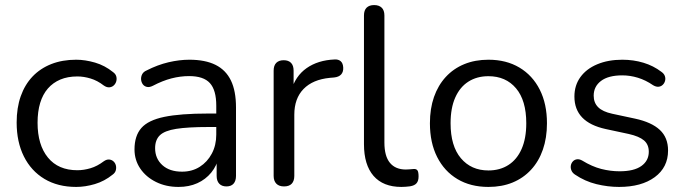

<svg xmlns="http://www.w3.org/2000/svg" viewBox="-20 -732 2715 761"><path d="M282 8.9Q209.2 8.9 156.2 -22.8Q103.2 -54.6 74.6 -112.1Q46 -169.5 46 -246.5Q46 -304.4 62.1 -350.4Q78.3 -396.3 108.9 -428.6Q139.5 -460.8 183.3 -478.1Q227.2 -495.3 282 -495.3Q317.6 -495.3 356.7 -483.9Q395.7 -472.5 428.1 -446.2Q438.3 -438.9 440.9 -429.1Q443.5 -419.3 440.8 -409.6Q438 -399.9 430.9 -393.4Q423.8 -386.8 413.5 -385.9Q403.2 -385 391.5 -393Q365.8 -412.9 338.8 -420.9Q311.9 -429 286.6 -429Q248.3 -429 219.1 -416.7Q189.8 -404.3 169.7 -381.1Q149.5 -357.9 139.2 -323.9Q128.9 -289.8 128.9 -245.5Q128.9 -157.7 170 -107.5Q211 -57.3 286.6 -57.3Q311.9 -57.3 338.6 -65.2Q365.3 -73 391.5 -92.9Q403.2 -100.9 413.3 -99.7Q423.3 -98.6 430.2 -92Q437.1 -85.5 439.4 -75.8Q441.6 -66.1 438.8 -56.3Q435.9 -46.5 426.2 -39.7Q394.3 -13.8 356 -2.4Q317.6 8.9 282 8.9Z M687.7 8.9Q637.8 8.9 598.2 -10.8Q558.5 -30.5 535.8 -64.1Q513.1 -97.8 513.1 -139.7Q513.1 -193.7 540.3 -224.7Q567.5 -255.6 631.3 -268.8Q695.1 -282 804.8 -282H850.1V-228.6H806.4Q724.8 -228.6 678.5 -221.3Q632.2 -214 613.5 -195.7Q594.8 -177.5 594.8 -144.6Q594.8 -103.7 623.4 -77.6Q652 -51.6 701.5 -51.6Q741.3 -51.6 771.6 -70.8Q801.9 -90 819.5 -123.1Q837.2 -156.2 837.2 -198.7V-313.1Q837.2 -374.8 812 -402.6Q786.8 -430.4 729.5 -430.4Q694.7 -430.4 659.6 -421.3Q624.5 -412.2 585.9 -392Q572.2 -385.1 562 -387.6Q551.7 -390 545.8 -398.2Q540 -406.5 539.2 -417Q538.4 -427.5 543.4 -437.5Q548.5 -447.5 561.2 -452.9Q604.5 -475 647.8 -485.2Q691.1 -495.3 730.3 -495.3Q793.3 -495.3 834.3 -474.9Q875.2 -454.5 895.3 -412.9Q915.4 -371.3 915.4 -306.1V-34.8Q915.4 -14.9 905.7 -4Q896 6.9 877.5 6.9Q859.1 6.9 848.9 -4Q838.7 -14.9 838.7 -34.8V-113H848.3Q839.7 -75.4 817.3 -48Q795 -20.7 762.1 -5.9Q729.2 8.9 687.7 8.9Z M1105.8 6.9Q1085.9 6.9 1075.3 -4Q1064.6 -14.9 1064.6 -34.8V-452Q1064.6 -472.4 1075 -482.9Q1085.5 -493.3 1104.4 -493.3Q1123.3 -493.3 1133.5 -482.9Q1143.7 -472.4 1143.7 -452V-371H1133.7Q1150.3 -430.5 1195.3 -462Q1240.3 -493.5 1306.1 -496.3Q1320.8 -497.3 1330.1 -489.6Q1339.4 -481.8 1340.4 -464.3Q1341.3 -447.3 1332.3 -437.1Q1323.3 -426.9 1304.3 -424.9L1287.6 -423.5Q1219.7 -416.9 1183.1 -379.3Q1146.5 -341.7 1146.5 -277.3V-34.8Q1146.5 -14.9 1136.4 -4Q1126.2 6.9 1105.8 6.9Z M1571 8.9Q1498.7 8.9 1460.6 -34.8Q1422.6 -78.6 1422.6 -160.6V-670.7Q1422.6 -691.1 1433 -701.5Q1443.5 -711.9 1462.9 -711.9Q1482.3 -711.9 1492.9 -701.5Q1503.6 -691.1 1503.6 -670.7V-167.1Q1503.6 -113.1 1525.5 -86.6Q1547.4 -60.1 1588.7 -60.1Q1597.7 -60.1 1604.7 -60.9Q1611.7 -61.7 1618.7 -62.1Q1629.6 -63.1 1634.3 -57Q1639 -51 1639 -32.6Q1639 -15 1631.1 -5.8Q1623.3 3.5 1605 6.5Q1596.6 7.5 1588 8.2Q1579.4 8.9 1571 8.9Z M1915.9 8.9Q1845.2 8.9 1793.2 -22.1Q1741.2 -53.1 1712.6 -109.8Q1684 -166.5 1684 -243.4Q1684 -301.3 1700.1 -347.6Q1716.3 -393.8 1746.9 -427.1Q1777.5 -460.3 1820.3 -477.8Q1863.2 -495.3 1915.9 -495.3Q1986.6 -495.3 2038.6 -464.3Q2090.7 -433.3 2119.3 -376.8Q2147.9 -320.3 2147.9 -243.4Q2147.9 -185.5 2131.7 -139Q2115.6 -92.5 2084.9 -59.3Q2054.3 -26.1 2011.8 -8.6Q1969.2 8.9 1915.9 8.9ZM1915.9 -56.4Q1961.4 -56.4 1995.2 -78.1Q2029.1 -99.8 2047.5 -141.7Q2065.9 -183.5 2065.9 -243.4Q2065.9 -334 2025.3 -382Q1984.7 -430 1915.9 -430Q1870.4 -430 1836.6 -408.5Q1802.8 -387 1784.4 -345.4Q1765.9 -303.8 1765.9 -243.4Q1765.9 -153.3 1806.8 -104.8Q1847.7 -56.4 1915.9 -56.4Z M2433.8 8.9Q2389.2 8.9 2343.8 -2.2Q2298.5 -13.3 2258.9 -40.1Q2248.7 -46.9 2244.9 -56.4Q2241 -65.9 2242.5 -75.5Q2244 -85 2250.4 -92.1Q2256.8 -99.2 2266.6 -100.6Q2276.3 -102 2287.6 -95.6Q2326.5 -71.8 2363.1 -62.4Q2399.7 -53.1 2435.8 -53.1Q2492.8 -53.1 2522.2 -74.1Q2551.5 -95.1 2551.5 -130.6Q2551.5 -159.4 2532.3 -175.6Q2513.1 -191.8 2472 -201L2381 -220.5Q2318.5 -234.1 2287.6 -266.3Q2256.7 -298.5 2256.7 -349.4Q2256.7 -393.7 2280.5 -426.5Q2304.4 -459.4 2347.4 -477.3Q2390.4 -495.3 2446.6 -495.3Q2490.6 -495.3 2530.2 -483.4Q2569.8 -471.5 2601.5 -447.3Q2611.7 -440.3 2615.1 -430.8Q2618.5 -421.2 2616 -411.7Q2613.6 -402.2 2606.7 -395.7Q2599.8 -389.1 2590 -388.2Q2580.2 -387.3 2568.5 -394.3Q2539.1 -414.5 2508.2 -423.9Q2477.3 -433.3 2446.6 -433.3Q2391.2 -433.3 2362.1 -411.2Q2333.1 -389.2 2333.1 -352.7Q2333.1 -324.8 2350.8 -307.1Q2368.5 -289.4 2406.5 -281.2L2497.5 -261.7Q2562.5 -247.6 2595.2 -217.2Q2627.9 -186.7 2627.9 -135.4Q2627.9 -68.8 2575.2 -29.9Q2522.4 8.9 2433.8 8.9Z"/></svg>

Font: Nunito ExtraLight
Style: Regular
Weight: 200
Designer: Vernon Adams
Foundry: Vernon Adams
Version: Version 3.602